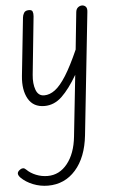

<svg xmlns="http://www.w3.org/2000/svg" viewBox="-67 -585 684 1092"><g transform="rotate(-5 274.5 -39.0)"><path d="M182 10Q118 10 89.2 -40.8Q60.5 -91.5 68.5 -171L103.5 -502.5Q104.5 -514.5 111.8 -527.5Q119 -540.5 138 -541Q157 -542 161.2 -531Q165.5 -520 164 -504L130 -172.5Q125 -122.5 138.2 -86.5Q151.5 -50.5 185.5 -50.5Q217 -50.5 247.5 -73.2Q278 -96 311.8 -149.5Q345.5 -203 386 -294.5L408 -506.5Q410 -524 420.5 -532.5Q431 -541 443.5 -541Q456 -541 464.8 -532Q473.5 -523 471 -502L396.5 196.5Q383 321.5 320.5 392.2Q258 463 162.5 463Q118.5 463 77.5 446.8Q36.5 430.5 9 403Q-4 389 -3 378Q-2 367 13.5 357Q21.5 351.5 30 352.2Q38.5 353 46.5 361.5Q67.5 382.5 99 395.2Q130.5 408 165 408Q232.5 408 278 351Q323.5 294 333.5 198.5L371 -151.5Q326 -74.5 281.8 -32.2Q237.5 10 182 10Z"/></g></svg>

Font: Edu SA Hand
Style: Regular
Weight: 400
Designer: Tina and Corey Anderson, Eben Sorkin, Mirko Velimirovic
Foundry: Google for Education
Version: Version 2.000